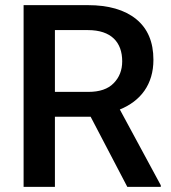

<svg xmlns="http://www.w3.org/2000/svg" viewBox="-20 -731 669 751"><path d="M608.9 0V-6.3L448.7 -302.7C530.3 -335.9 580.1 -400.9 580.1 -497.1C580.1 -566.9 557.6 -619.6 512.7 -656.2C467.3 -692.9 404.3 -710.9 323.7 -710.9H72.3V0H194.8V-274.4H334.5L478 0ZM323.7 -613.3C415.5 -613.3 458 -565.4 458 -491.2C458 -456.5 446.8 -428.2 424.8 -405.8C402.8 -382.8 369.6 -371.6 325.7 -371.6H194.8V-613.3Z"/></svg>

Font: Vazirmatn Medium
Style: Regular
Weight: 500
Designer: Saber Rastikerdar
Foundry: Saber Rastikerdar
Version: Version 33.003